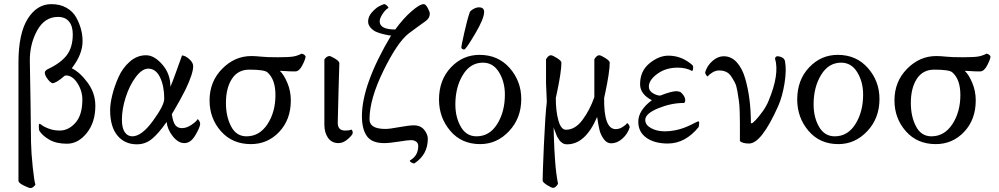

<svg xmlns="http://www.w3.org/2000/svg" viewBox="-20 -697 4886 939"><path d="M382.8 -210Q382.8 -252.9 358.4 -290.5Q334 -328.1 302.7 -328.1Q300.8 -328.1 298.8 -327.1Q297.9 -326.2 295.9 -326.2Q254.9 -290 235.4 -290Q221.7 -296.9 210 -314.5Q199.2 -330.1 199.2 -341.8Q199.2 -351.6 214.8 -359.4Q277.3 -388.7 306.6 -427.2Q335.9 -465.8 335.9 -529.3Q335.9 -569.3 317.4 -591.8Q298.8 -614.3 263.7 -614.3Q197.3 -614.3 160.6 -545.9Q124 -477.5 126 -394.5Q127 -369.1 129.4 -194.8Q131.8 -20.5 131.8 0Q132.8 50.8 140.1 120.6Q147.5 190.4 153.3 206.1Q141.6 222.7 128.9 222.7Q121.1 222.7 95.7 210Q70.3 197.3 70.3 187.5V-391.6Q70.3 -532.2 115.2 -604.5Q160.2 -676.8 231.4 -676.8Q273.4 -676.8 304.7 -659.2Q335.9 -641.6 352.1 -612.8Q368.2 -584 376 -554.7Q383.8 -525.4 383.8 -496.1Q383.8 -430.7 331.1 -363.3Q372.1 -342.8 409.2 -292Q446.3 -241.2 446.3 -179.7Q446.3 -98.6 404.3 -46.4Q362.3 5.9 307.6 5.9Q254.9 5.9 220.7 -14.2Q186.5 -34.2 171.9 -58.6Q169.9 -65.4 169.9 -81.1Q169.9 -91.8 174.8 -91.8Q175.8 -91.8 187 -83.5Q198.2 -75.2 221.2 -66.9Q244.1 -58.6 272.5 -58.6Q315.4 -58.6 349.1 -96.7Q382.8 -134.8 382.8 -210Z M820.3 -138.7Q826.2 -98.6 837.9 -84.5Q849.6 -70.3 870.1 -70.3Q892.6 -70.3 917 -86.9Q941.4 -103.5 946.3 -114.3Q951.2 -112.3 955.1 -104.5Q959 -96.7 959 -91.8Q959 -76.2 936 -36.6Q913.1 2.9 881.8 2.9Q851.6 2.9 825.2 -30.3Q798.8 -63.5 794.9 -100.6Q755.9 -44.9 723.6 -18.1Q691.4 8.8 649.4 8.8Q589.8 8.8 554.2 -34.2Q518.6 -77.1 518.6 -159.2Q518.6 -188.5 528.8 -231Q539.1 -273.4 559.1 -318.8Q579.1 -364.3 614.7 -395.5Q650.4 -426.8 694.3 -426.8Q734.4 -426.8 773.9 -381.3Q813.5 -335.9 813.5 -272.5Q825.2 -300.8 836.4 -332Q847.7 -363.3 857.4 -390.1Q867.2 -417 870.1 -425.8Q884.8 -425.8 904.8 -408.7Q924.8 -391.6 924.8 -373Q924.8 -337.9 887.7 -259.8Q877 -238.3 860.4 -208Q843.8 -177.7 832 -158.2ZM705.1 -361.3Q674.8 -361.3 644 -320.3Q613.3 -279.3 594.7 -221.2Q576.2 -163.1 576.2 -112.3Q576.2 -70.3 590.3 -50.3Q604.5 -30.3 627 -30.3Q672.9 -30.3 728 -106Q783.2 -181.6 783.2 -213.9Q783.2 -276.4 762.7 -318.8Q742.2 -361.3 705.1 -361.3Z M1209 -422.9Q1230.5 -422.9 1257.8 -419.9Q1285.2 -417 1338.9 -417Q1395.5 -417 1416 -420.9Q1436.5 -424.8 1455.1 -434.6Q1469.7 -431.6 1474.6 -420.9Q1474.6 -409.2 1459 -378.4Q1443.4 -347.7 1423.8 -347.7Q1409.2 -347.7 1397 -348.1Q1384.8 -348.6 1371.6 -349.6Q1358.4 -350.6 1348.6 -350.6Q1369.1 -331.1 1385.7 -291Q1402.3 -251 1402.3 -206.1Q1402.3 -112.3 1345.7 -52.2Q1289.1 7.8 1207 7.8Q1116.2 7.8 1060.5 -55.2Q1004.9 -118.2 1004.9 -206.1Q1004.9 -297.9 1066.4 -360.4Q1127.9 -422.9 1209 -422.9ZM1199.2 -356.4Q1143.6 -356.4 1114.3 -311.5Q1085 -266.6 1085 -193.4Q1085 -127 1110.4 -78.6Q1135.7 -30.3 1185.5 -30.3Q1249 -30.3 1288.1 -89.8Q1327.1 -149.4 1327.1 -232.4Q1327.1 -309.6 1287.1 -343.8Q1271.5 -356.4 1199.2 -356.4Z M1635.7 2.9Q1602.5 2.9 1584.5 -22.5Q1566.4 -47.9 1566.4 -86.9V-406.2Q1578.1 -422.9 1590.8 -422.9Q1597.7 -422.9 1618.7 -410.2Q1639.6 -397.5 1639.6 -387.7Q1638.7 -353.5 1635.7 -254.4Q1632.8 -155.3 1631.8 -98.6Q1630.9 -58.6 1667 -58.6Q1691.4 -58.6 1698.2 -63.5Q1705.1 -58.6 1705.1 -46.9Q1705.1 -38.1 1682.1 -17.6Q1659.2 2.9 1635.7 2.9Z M2005.9 102.5Q2001 102.5 1992.7 98.1Q1984.4 93.8 1984.4 87.9Q2025.4 65.4 2025.4 16.6Q2025.4 2.9 2015.1 -4.4Q2004.9 -11.7 1990.2 -11.7Q1975.6 -11.7 1930.2 -4.4Q1884.8 2.9 1858.4 2.9Q1798.8 2.9 1774.4 -31.2Q1750 -65.4 1750 -128.9Q1750 -283.2 1892.6 -523.4Q1887.7 -523.4 1880.4 -524.4Q1873 -525.4 1853.5 -530.3Q1834 -535.2 1819.3 -541.5Q1804.7 -547.9 1792.5 -561.5Q1780.3 -575.2 1780.3 -591.8Q1780.3 -616.2 1799.3 -637.2Q1818.4 -658.2 1833.5 -666Q1848.6 -673.8 1858.4 -676.8Q1865.2 -676.8 1872.6 -669.4Q1879.9 -662.1 1879.9 -658.2Q1865.2 -650.4 1851.1 -628.9Q1836.9 -607.4 1836.9 -592.8Q1836.9 -552.7 1913.1 -552.7Q1950.2 -604.5 1991.2 -640.6Q2032.2 -676.8 2052.7 -676.8Q2061.5 -676.8 2071.8 -658.2Q2082 -639.6 2082 -629.9Q2082 -608.4 2061.5 -593.8Q2056.6 -589.8 2024.9 -567.4Q1993.2 -544.9 1978.5 -533.2Q1922.9 -489.3 1855 -350.6Q1787.1 -211.9 1787.1 -113.3Q1787.1 -66.4 1865.2 -66.4Q1884.8 -66.4 1932.6 -75.2Q1980.5 -84 2003.9 -84Q2037.1 -84 2054.7 -62Q2072.3 -40 2072.3 -18.6Q2072.3 59.6 2005.9 102.5Z M2322.3 -661.1Q2347.7 -661.1 2347.7 -638.7Q2347.7 -606.4 2304.2 -532.7Q2260.7 -459 2251 -455.1H2248Q2245.1 -455.1 2240.7 -458Q2236.3 -460.9 2236.3 -463.9Q2236.3 -473.6 2250.5 -536.6Q2264.6 -599.6 2277.3 -636.7Q2280.3 -644.5 2294.9 -652.8Q2309.6 -661.1 2322.3 -661.1ZM2449.2 -234.4Q2449.2 -296.9 2420.4 -343.8Q2391.6 -390.6 2341.8 -390.6Q2280.3 -390.6 2243.7 -330.6Q2207 -270.5 2207 -186.5Q2207 -123 2233.9 -76.7Q2260.7 -30.3 2310.5 -30.3Q2374 -30.3 2411.6 -90.3Q2449.2 -150.4 2449.2 -234.4ZM2325.2 -428.7Q2416 -428.7 2472.7 -364.3Q2529.3 -299.8 2529.3 -212.9Q2529.3 -119.1 2469.7 -55.7Q2410.2 7.8 2328.1 7.8Q2237.3 7.8 2182.1 -57.1Q2127 -122.1 2127 -210Q2127 -305.7 2185.1 -367.2Q2243.2 -428.7 2325.2 -428.7Z M2753.9 8.8Q2747.1 8.8 2741.2 7.3Q2735.4 5.9 2730 2Q2724.6 -2 2721.2 -4.9Q2717.8 -7.8 2713.4 -15.1Q2709 -22.5 2706.5 -25.9Q2704.1 -29.3 2700.7 -38.6Q2697.3 -47.9 2696.3 -50.3Q2695.3 -52.7 2691.4 -63Q2687.5 -73.2 2687.5 -74.2Q2687.5 -73.2 2689 -22.5Q2690.4 28.3 2694.8 89.8Q2699.2 151.4 2709 202.1Q2697.3 221.7 2685.5 221.7Q2676.8 221.7 2655.3 208Q2633.8 194.3 2633.8 185.5Q2633.8 154.3 2640.1 9.8Q2646.5 -134.8 2654.3 -199.2Q2654.3 -210.9 2652.3 -245.6Q2650.4 -280.3 2650.4 -291V-407.2Q2662.1 -426.8 2673.8 -426.8Q2682.6 -426.8 2704.1 -413.1Q2725.6 -399.4 2725.6 -390.6Q2725.6 -345.7 2703.1 -240.2L2698.2 -217.8Q2698.2 -153.3 2710.9 -107.9Q2723.6 -62.5 2748 -62.5Q2793 -62.5 2828.6 -110.4Q2864.3 -158.2 2886.7 -221.7V-291V-407.2Q2898.4 -426.8 2910.2 -426.8Q2918.9 -426.8 2940.4 -413.1Q2961.9 -399.4 2961.9 -390.6Q2961.9 -345.7 2939.5 -240.2L2934.6 -217.8Q2932.6 -65.4 2991.2 -65.4Q3007.8 -65.4 3023.9 -75.2Q3040 -85 3046.9 -94.7Q3050.8 -94.7 3056.6 -85Q3059.6 -79.1 3059.6 -74.2Q3049.8 -42 3023.9 -19Q2998 3.9 2968.8 3.9Q2947.3 3.9 2932.1 -17.6Q2917 -39.1 2911.6 -62.5Q2906.2 -85.9 2900.4 -125Q2842.8 8.8 2753.9 8.8Z M3135.7 -110.4Q3135.7 -85.9 3164.1 -70.3Q3192.4 -54.7 3231.4 -54.7Q3255.9 -54.7 3280.8 -59.6Q3305.7 -64.5 3324.7 -71.8Q3343.8 -79.1 3358.9 -86.4Q3374 -93.8 3383.3 -98.6Q3392.6 -103.5 3393.6 -103.5Q3399.4 -103.5 3399.4 -96.7Q3399.4 -84 3396.5 -75.2Q3331.1 4.9 3246.1 4.9Q3180.7 4.9 3141.1 -23.4Q3101.6 -51.8 3101.6 -101.6Q3101.6 -157.2 3168 -207Q3110.4 -236.3 3110.4 -285.2Q3110.4 -349.6 3156.2 -387.2Q3202.1 -424.8 3249 -424.8Q3314.5 -424.8 3367.2 -377.9Q3370.1 -373 3370.1 -367.2Q3370.1 -354.5 3365.2 -349.6Q3335.9 -366.2 3293.9 -366.2Q3236.3 -366.2 3194.8 -335.9Q3153.3 -305.7 3153.3 -273.4Q3153.3 -252.9 3172.9 -241.2Q3192.4 -229.5 3209 -229.5Q3263.7 -251 3288.1 -251Q3295.9 -251 3307.6 -247.1Q3331.1 -227.5 3331.1 -207Q3331.1 -193.4 3323.2 -193.4Q3262.7 -193.4 3199.2 -167.5Q3135.7 -141.6 3135.7 -110.4Z M3652.3 -95.7Q3655.3 -93.8 3656.2 -93.8Q3660.2 -93.8 3675.3 -109.4Q3690.4 -125 3710 -152.3Q3729.5 -179.7 3739.3 -205.1Q3793 -334 3770.5 -410.2Q3769.5 -413.1 3773.4 -417.5Q3777.3 -421.9 3780.3 -421.9Q3793.9 -421.9 3805.7 -415.5Q3817.4 -409.2 3819.3 -396.5Q3827.1 -354.5 3816.9 -290Q3806.6 -225.6 3786.1 -178.7Q3704.1 4.9 3643.6 4.9Q3612.3 4.9 3598.6 -6.8Q3598.6 -16.6 3598.6 -36.1Q3598.6 -74.2 3598.6 -93.8Q3598.6 -113.3 3597.7 -148.4Q3596.7 -183.6 3593.8 -203.1Q3590.8 -222.7 3586.4 -250Q3582 -277.3 3574.2 -292.5Q3566.4 -307.6 3556.2 -323.2Q3545.9 -338.9 3530.8 -345.7Q3515.6 -352.5 3497.1 -352.5Q3480.5 -352.5 3464.4 -342.8Q3448.2 -333 3441.4 -323.2Q3437.5 -323.2 3431.6 -333Q3428.7 -338.9 3428.7 -343.8Q3438.5 -376 3464.4 -398.9Q3490.2 -421.9 3519.5 -421.9Q3556.6 -421.9 3583.5 -392.1Q3610.4 -362.3 3624.5 -313Q3638.7 -263.7 3645.5 -209.5Q3652.3 -155.3 3652.3 -95.7Z M4201.2 -234.4Q4201.2 -296.9 4172.4 -343.8Q4143.6 -390.6 4093.8 -390.6Q4032.2 -390.6 3995.6 -330.6Q3959 -270.5 3959 -186.5Q3959 -123 3985.8 -76.7Q4012.7 -30.3 4062.5 -30.3Q4126 -30.3 4163.6 -90.3Q4201.2 -150.4 4201.2 -234.4ZM4077.1 -428.7Q4168 -428.7 4224.6 -364.3Q4281.2 -299.8 4281.2 -212.9Q4281.2 -119.1 4221.7 -55.7Q4162.1 7.8 4080.1 7.8Q3989.3 7.8 3934.1 -57.1Q3878.9 -122.1 3878.9 -210Q3878.9 -305.7 3937 -367.2Q3995.1 -428.7 4077.1 -428.7Z M4558.6 -422.9Q4580.1 -422.9 4607.4 -419.9Q4634.8 -417 4688.5 -417Q4745.1 -417 4765.6 -420.9Q4786.1 -424.8 4804.7 -434.6Q4819.3 -431.6 4824.2 -420.9Q4824.2 -409.2 4808.6 -378.4Q4793 -347.7 4773.4 -347.7Q4758.8 -347.7 4746.6 -348.1Q4734.4 -348.6 4721.2 -349.6Q4708 -350.6 4698.2 -350.6Q4718.8 -331.1 4735.4 -291Q4752 -251 4752 -206.1Q4752 -112.3 4695.3 -52.2Q4638.7 7.8 4556.6 7.8Q4465.8 7.8 4410.2 -55.2Q4354.5 -118.2 4354.5 -206.1Q4354.5 -297.9 4416 -360.4Q4477.5 -422.9 4558.6 -422.9ZM4548.8 -356.4Q4493.2 -356.4 4463.9 -311.5Q4434.6 -266.6 4434.6 -193.4Q4434.6 -127 4460 -78.6Q4485.4 -30.3 4535.2 -30.3Q4598.6 -30.3 4637.7 -89.8Q4676.8 -149.4 4676.8 -232.4Q4676.8 -309.6 4636.7 -343.8Q4621.1 -356.4 4548.8 -356.4Z"/></svg>

Font: Crimson Text
Style: Roman
Weight: 400
Version: Version 0.13